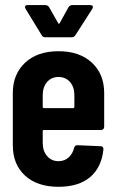

<svg xmlns="http://www.w3.org/2000/svg" viewBox="-20 -718 452 746"><path d="M272.9 -581.1Q268.1 -573.2 258.8 -573.2H155.8Q146 -573.2 142.1 -581.1L79.1 -684.1Q77.1 -689.9 77.1 -690.9Q77.1 -698.2 86.9 -698.2H155.8Q166 -698.2 170.9 -689.9L206.1 -627.9Q209 -623.5 211.9 -627.9L246.1 -689.9Q251 -698.2 261.2 -698.2H331.1Q337.9 -698.2 340.1 -694.3Q342.3 -690.4 338.9 -684.1ZM384.8 -225.1Q384.8 -219.7 381.3 -216.3Q377.9 -212.9 373 -212.9H150.9Q146 -212.9 146 -208V-163.1Q146 -131.3 163.1 -111.6Q180.2 -91.8 207 -91.8Q231 -91.8 246.8 -106.4Q262.7 -121.1 268.1 -144Q271 -153.8 280.8 -153.8L371.1 -149.9Q376.5 -149.9 379.4 -146.5Q382.3 -143.1 381.8 -137.2Q374.5 -67.4 330.1 -29.8Q285.6 7.8 207 7.8Q125 7.8 77.4 -35.6Q29.8 -79.1 29.8 -153.8V-356.9Q29.8 -429.7 77.6 -474.4Q125.5 -519 207 -519Q289.1 -519 336.9 -474.6Q384.8 -430.2 384.8 -356.9ZM207 -418.9Q179.7 -418.9 162.8 -399.2Q146 -379.4 146 -348.1V-303.2Q146 -297.9 150.9 -297.9H264.2Q269 -297.9 269 -303.2V-348.1Q269 -379.9 252 -399.4Q234.9 -418.9 207 -418.9Z"/></svg>

Font: Barlow Condensed SemiBold
Style: Regular
Weight: 600
Width: 3
Designer: Jeremy Tribby
Foundry: Tribby Type
Version: Version 1.422;hotconv 1.0.109;makeotfexe 2.5.65596